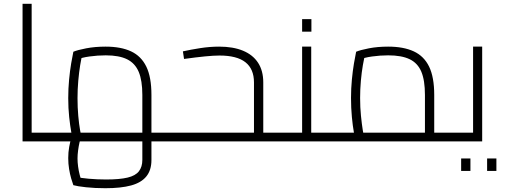

<svg xmlns="http://www.w3.org/2000/svg" viewBox="-20 -746 2680 1013"><path d="M147 0V-46H254V0ZM99 0V-726H147V0ZM254 0V-46Q261 -46 265 -44Q269 -42 271 -39Q273 -36 273.5 -32Q274 -28 274 -23Q274 -18 273.5 -13.5Q273 -9 271 -6Q269 -3 265 -1.5Q261 0 254 0Z M254 0V-46H779L731 0V-245Q731 -321 712 -366.5Q693 -412 651 -433Q609 -454 538 -454Q495 -454 452 -448Q409 -442 386 -431L414 -462Q409 -439 403 -402Q397 -365 393 -320Q389 -275 389 -228Q389 -178 393 -134Q397 -90 402.5 -59.5Q408 -29 411 -19L365 -4Q362 -16 356 -49Q350 -82 345 -128.5Q340 -175 340 -228Q340 -278 344.5 -325.5Q349 -373 355.5 -411.5Q362 -450 367 -473Q388 -482 434.5 -491Q481 -500 537 -500Q618 -500 671.5 -475Q725 -450 752 -394.5Q779 -339 779 -245V0ZM536 247Q480 247 434 242Q388 237 367 231Q362 218 355.5 195.5Q349 173 344.5 145.5Q340 118 340 88Q340 57 345 29.5Q350 2 356 -17Q362 -36 365 -43L408 -22Q404 -14 399.5 5.5Q395 25 392 48Q389 71 389 90Q389 110 392 132.5Q395 155 400.5 176.5Q406 198 412 215L380 187Q403 193 448 197Q493 201 540 201Q611 201 653 191Q695 181 713 157.5Q731 134 731 98V-46H779V98Q779 152 752 185Q725 218 671.5 232.5Q618 247 536 247ZM779 0V-46H882V0ZM882 0V-46Q889 -46 893 -44Q897 -42 899 -39Q901 -36 901.5 -32Q902 -28 902 -23Q902 -18 901.5 -13.5Q901 -9 899 -6Q897 -3 893 -1.5Q889 0 882 0ZM254 0Q247 0 243 -1.5Q239 -3 237 -6Q235 -9 234.5 -13.5Q234 -18 234 -23Q234 -30 235.5 -34.5Q237 -39 241 -42.5Q245 -46 254 -46Z M1369 0V-46H1471V0ZM882 0V-46H1338L1320 -30V-311Q1320 -382 1275 -417.5Q1230 -453 1138 -453Q1108 -453 1062 -448.5Q1016 -444 951 -435L945 -475Q985 -484 1036 -492Q1087 -500 1136 -500Q1210 -500 1262 -478.5Q1314 -457 1341.5 -415Q1369 -373 1369 -311V0ZM882 0Q875 0 871 -1.5Q867 -3 865 -6Q863 -9 862.5 -13.5Q862 -18 862 -23Q862 -30 863.5 -34.5Q865 -39 869 -42.5Q873 -46 882 -46ZM1471 0V-46Q1478 -46 1482 -44Q1486 -42 1488 -39Q1490 -36 1490.5 -32Q1491 -28 1491 -23Q1491 -18 1490.5 -13.5Q1490 -9 1488 -6Q1486 -3 1482 -1.5Q1478 0 1471 0Z M1622 0V-46H1725V0ZM1471 0V-46H1595L1574 -27V-500H1622V0ZM1471 0Q1464 0 1460 -1.5Q1456 -3 1454 -6Q1452 -9 1451.5 -13.5Q1451 -18 1451 -23Q1451 -30 1452.5 -34.5Q1454 -39 1458 -42.5Q1462 -46 1471 -46ZM1725 0V-46Q1731 -46 1735 -44Q1739 -42 1741 -39Q1743 -36 1744 -32Q1745 -28 1745 -23Q1745 -18 1744 -13.5Q1743 -9 1741 -6Q1739 -3 1735 -1.5Q1731 0 1725 0ZM1574 -579V-645H1623V-579Z M2271 0V-46H2373V0ZM1725 0V-46H2258L2222 -16V-245Q2222 -322 2203 -367.5Q2184 -413 2141.5 -433.5Q2099 -454 2028 -454Q1986 -454 1943 -448Q1900 -442 1877 -431L1906 -462Q1901 -439 1894.5 -402Q1888 -365 1884 -320Q1880 -275 1880 -229Q1880 -179 1884.5 -134.5Q1889 -90 1894 -59.5Q1899 -29 1902 -19L1856 -4Q1853 -16 1847 -48.5Q1841 -81 1836.5 -128.5Q1832 -176 1832 -229Q1832 -279 1836.5 -326Q1841 -373 1847.5 -411.5Q1854 -450 1859 -473Q1880 -482 1926 -491Q1972 -500 2028 -500Q2109 -500 2163 -475Q2217 -450 2244 -394.5Q2271 -339 2271 -245V0ZM1725 0Q1718 0 1714 -1.5Q1710 -3 1708 -6Q1706 -9 1705.5 -13.5Q1705 -18 1705 -23Q1705 -30 1706.5 -34.5Q1708 -39 1712 -42.5Q1716 -46 1725 -46ZM2373 0V-46Q2380 -46 2384 -44Q2388 -42 2390 -39Q2392 -36 2392.5 -32Q2393 -28 2393 -23Q2393 -18 2392.5 -13.5Q2392 -9 2390 -6Q2388 -3 2384 -1.5Q2380 0 2373 0Z M2373 0V-46H2497L2476 -27V-500H2524V0ZM2373 0Q2366 0 2362 -1.5Q2358 -3 2356 -6Q2354 -9 2353.5 -13.5Q2353 -18 2353 -23Q2353 -30 2354.5 -34.5Q2356 -39 2360 -42.5Q2364 -46 2373 -46ZM2413 156V90H2462V156ZM2550 156V90H2599V156Z"/></svg>

Font: Cairo Play Light
Style: Regular
Weight: 300
Version: Version 3.119